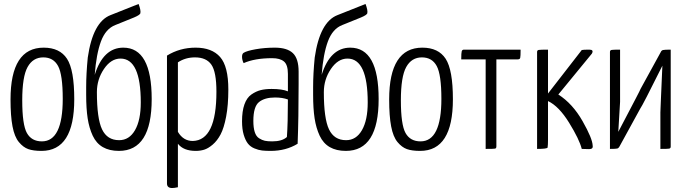

<svg xmlns="http://www.w3.org/2000/svg" viewBox="-20 -750 3452 967"><path d="M33 -249Q33 -510 200 -510Q281 -510 317.5 -454Q354 -398 354 -250Q354 10 189 10Q148 10 122.5 1Q97 -8 75 -34.5Q53 -61 43 -113.5Q33 -166 33 -249ZM92 -245Q92 -122 115.5 -80Q139 -38 191 -38Q296 -38 296 -252Q296 -374 272.5 -417.5Q249 -461 198 -461Q146 -461 119 -412.5Q92 -364 92 -245Z M678 -730Q690 -698 687 -684Q686 -675 655 -662L561 -624Q512 -605 488.5 -541.5Q465 -478 457 -373Q500 -510 601 -510Q744 -510 744 -251Q744 10 579 10Q531 10 498 -9Q465 -28 447 -66.5Q429 -105 421.5 -154Q414 -203 414 -273V-311Q414 -378 422 -460Q448 -640 537 -674ZM587 -455Q539 -455 503.5 -402.5Q468 -350 468 -286Q468 -153 494 -98.5Q520 -44 580 -44Q631 -44 660 -94.5Q689 -145 689 -234Q689 -455 587 -455Z M821 -470Q886 -510 965 -510Q1047 -510 1088.5 -463Q1130 -416 1130 -299Q1130 -221 1119 -163Q1108 -105 1091 -73Q1074 -41 1051 -21.5Q1028 -2 1008 4Q988 10 966 10Q904 10 876 -26V193Q858 197 847 197Q821 197 821 174ZM876 -86Q903 -40 951 -40Q1070 -43 1070 -288Q1070 -388 1044.5 -424.5Q1019 -461 962 -461Q914 -461 876 -436Z M1199 -464Q1199 -479 1207 -484Q1223 -494 1268 -502Q1313 -510 1364 -510Q1426 -510 1455 -482.5Q1484 -455 1484 -389V-329Q1484 -156 1479 -26Q1420 10 1343 10Q1318 10 1300 8Q1282 6 1261.5 -2.5Q1241 -11 1228.5 -27Q1216 -43 1207.5 -71Q1199 -99 1199 -139Q1199 -190 1211 -224Q1223 -258 1246 -274Q1269 -290 1292.5 -296Q1316 -302 1348 -302Q1401 -302 1430 -290V-378Q1430 -424 1410 -440.5Q1390 -457 1351 -457Q1263 -457 1207 -432Q1199 -448 1199 -464ZM1430 -249Q1403 -259 1365 -259Q1313 -259 1284.5 -236Q1256 -213 1256 -141Q1256 -107 1263 -85Q1270 -63 1285 -53.5Q1300 -44 1314 -41Q1328 -38 1351 -38Q1401 -38 1425 -60Q1430 -130 1430 -249Z M1821 -730Q1833 -698 1830 -684Q1829 -675 1798 -662L1704 -624Q1655 -605 1631.5 -541.5Q1608 -478 1600 -373Q1643 -510 1744 -510Q1887 -510 1887 -251Q1887 10 1722 10Q1674 10 1641 -9Q1608 -28 1590 -66.5Q1572 -105 1564.5 -154Q1557 -203 1557 -273V-311Q1557 -378 1565 -460Q1591 -640 1680 -674ZM1730 -455Q1682 -455 1646.5 -402.5Q1611 -350 1611 -286Q1611 -153 1637 -98.5Q1663 -44 1723 -44Q1774 -44 1803 -94.5Q1832 -145 1832 -234Q1832 -455 1730 -455Z M1940 -249Q1940 -510 2107 -510Q2188 -510 2224.5 -454Q2261 -398 2261 -250Q2261 10 2096 10Q2055 10 2029.5 1Q2004 -8 1982 -34.5Q1960 -61 1950 -113.5Q1940 -166 1940 -249ZM1999 -245Q1999 -122 2022.5 -80Q2046 -38 2098 -38Q2203 -38 2203 -252Q2203 -374 2179.5 -417.5Q2156 -461 2105 -461Q2053 -461 2026 -412.5Q1999 -364 1999 -245Z M2480 -451V-13Q2480 -3 2473.5 -1.5Q2467 0 2426 0V-451H2303Q2303 -484 2305.5 -492Q2308 -500 2317 -500H2602Q2602 -466 2600 -458.5Q2598 -451 2588 -451Z M2685 -488Q2685 -497 2693 -498.5Q2701 -500 2740 -500V-279L2910 -498Q2917 -500 2948 -500Q2972 -500 2961 -480L2792 -274Q2864 -228 2914 -140Q2964 -52 2965 -16Q2968 1 2947 1Q2941 1 2927.5 0.5Q2914 0 2910 0Q2898 -48 2846.5 -131.5Q2795 -215 2740 -241V-47Q2740 -20 2738 -7Q2736 0 2685 0Z M3307 -486Q3311 -496 3319 -498Q3327 -500 3358 -500V-12Q3358 -3 3350.5 -1.5Q3343 0 3306 0V-184Q3306 -189 3308 -235Q3310 -281 3312.5 -338.5Q3315 -396 3316 -419Q3216 -218 3204 -202L3101 -14Q3096 -4 3089 -2Q3082 0 3052 0V-488Q3052 -497 3060 -498.5Q3068 -500 3103 -500V-237Q3103 -230 3094 -86Q3103 -103 3131.5 -157.5Q3160 -212 3182.5 -255Q3205 -298 3206 -302Z"/></svg>

Font: Yanone Kaffeesatz Light
Style: Regular
Weight: 300
Designer: Yanone (Cyrillic: Daniel Pouzeot)
Foundry: Yanone
Version: Version 1.003;PS 001.003;hotconv 1.0.88;makeotf.lib2.5.64775